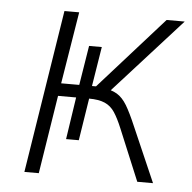

<svg xmlns="http://www.w3.org/2000/svg" viewBox="-42 -529 572 571"><g transform="rotate(5 244.0 -243.5)"><path d="M51 0 128 -487H172L137 -272H191L210 -390H248L229 -272H241L433 -487H487L280 -258L260 -270Q288 -266 304.5 -256Q321 -246 334 -224.5Q347 -203 364 -163L435 0H388L324 -154Q312 -183 300.5 -200.5Q289 -218 271 -226Q253 -234 223 -234H213L226 -248L204 -108H166L185 -234H131L94 0Z"/></g></svg>

Font: Nunito Sans 10pt SemiCondensed ExtraLight
Style: Italic
Weight: 250
Width: 4
Italic angle: -9°
Designer: Vernon Adams
Foundry: Vernon Adams
Version: Version 3.101;gftools[0.9.27]